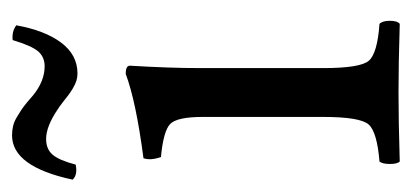

<svg xmlns="http://www.w3.org/2000/svg" viewBox="-198 -468 668 311"><g transform="rotate(-90 135.5 -312.0)"><path d="M184.1 -573.2Q199.2 -573.2 208.3 -583.7Q217.3 -594.2 226.6 -625Q240.7 -626.5 250.5 -619.1Q242.2 -572.8 222.4 -546.4Q202.6 -520 172.4 -520Q166.5 -520 160.9 -521.7Q155.3 -523.4 148.7 -527.3Q142.1 -531.2 137.9 -534.4Q133.8 -537.6 126 -543.7Q118.2 -549.8 114.7 -551.8Q86.9 -570.8 66.4 -570.8Q49.8 -570.8 40.8 -560.1Q31.7 -549.3 24.9 -522.9Q8.3 -519.5 0.5 -527.8Q21.5 -626 72.3 -626Q80.1 -626 87.4 -624.3Q94.7 -622.6 102.3 -617.9Q109.9 -613.3 114 -610.6Q118.2 -607.9 127 -600.6Q135.7 -593.3 137.2 -591.8Q160.2 -573.2 184.1 -573.2ZM181.2 -122.1Q181.2 -62 193.1 -48.1Q205.1 -34.2 252.9 -30.8Q257.8 -25.9 257.8 -13.9Q257.8 -2 252.9 2Q187 0 142.1 0Q96.2 0 29.8 2Q25.9 -2 25.9 -13.9Q25.9 -25.9 29.8 -30.8Q77.6 -34.7 89.8 -48.3Q102.1 -62 102.1 -122.1V-316.9Q102.1 -358.9 90.6 -369.9Q79.1 -380.9 37.1 -384.8Q31.2 -401.9 35.2 -413.1Q127.9 -425.3 171.9 -441.9Q185.1 -441.9 185.1 -435.1Q181.2 -371.1 181.2 -321.3Z"/></g></svg>

Font: Linux Libertine O
Style: Regular
Weight: 400
Designer: Philipp H. Poll
Foundry: Philipp H. Poll
Version: Version 5.3.0